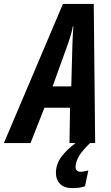

<svg xmlns="http://www.w3.org/2000/svg" viewBox="-82 -737 572 989"><path d="M-62 0 242.2 -716.8H400.9L408.2 0H275.9L278.8 -182.1H147L75.2 0ZM189 -292H285.2L291 -508.8Q292 -533.2 293 -555.4Q293.9 -577.6 295.9 -601.1H293Q289.6 -579.1 283 -557.4Q276.4 -535.6 268.1 -511.2ZM291 231.9Q248 231.9 227.1 210.2Q206.1 188.5 206.1 153.8Q206.1 108.9 233.6 71.5Q261.2 34.2 307.1 0H381.8Q342.3 38.1 325.4 66.4Q308.6 94.7 307.1 122.1Q307.1 134.8 314.2 141.4Q321.3 147.9 332 147.9Q340.3 147.9 351.1 146Q361.8 144 373 141.1L356 222.2Q340.3 228.5 324 230.2Q307.6 231.9 291 231.9Z"/></svg>

Font: Open Sans Condensed
Style: Bold Italic
Weight: 700
Width: 3
Italic angle: -12°
Designer: Monotype Design Team
Foundry: Monotype Imaging Inc.
Version: Version 3.003; ttfautohint (v1.8.4)